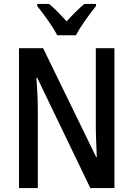

<svg xmlns="http://www.w3.org/2000/svg" viewBox="-20 -960 681 980"><path d="M272 -780H368C390 -825 438 -889 470 -929V-940H410C378 -912 354 -888 320 -851C289 -885 258 -918 230 -940H170V-929C205 -886 250 -824 272 -780ZM564 0V-714H469V-319C469 -273 472 -212 474 -158H471L200 -714H77V0H173V-400C173 -450 170 -507 166 -563H170L441 0Z"/></svg>

Font: Noto Sans Devanagari Condensed Medium
Style: Regular
Weight: 500
Width: 3
Designer: Jelle Bosma - Monotype Design Team
Foundry: Monotype Imaging Inc.
Version: Version 2.004